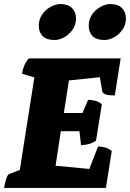

<svg xmlns="http://www.w3.org/2000/svg" viewBox="-21 -930 643 950"><path d="M-1 0Q4 -29 10.5 -47.5Q17 -66 24 -69L77 -89L149 -547L88 -565Q91 -585 98 -603Q105 -621 121 -641H576L547 -458Q513 -458 500 -463.5Q487 -469 485 -478L473 -548L320 -532L295 -371H387L415 -436Q432 -436 450 -431.5Q468 -427 483 -414L454 -234Q435 -221 415.5 -216.5Q396 -212 380 -212L372 -281H280L254 -110L421 -94L464 -205Q483 -205 499 -200.5Q515 -196 532 -183L503 0ZM496 -732Q456 -732 437 -751.5Q418 -771 418 -802Q418 -835 435 -859Q452 -883 477 -896.5Q502 -910 524 -910Q562 -910 582 -890.5Q602 -871 602 -839Q602 -807 585 -783Q568 -759 543.5 -745.5Q519 -732 496 -732ZM249 -732Q209 -732 190 -751.5Q171 -771 171 -802Q171 -835 188 -859Q205 -883 230 -896.5Q255 -910 277 -910Q315 -910 335 -890.5Q355 -871 355 -839Q355 -807 338 -783Q321 -759 296.5 -745.5Q272 -732 249 -732Z"/></svg>

Font: Petrona Black
Style: Italic
Weight: 900
Italic angle: -9°
Designer: Ringo R. Seeber
Foundry: Ringo R. Seeber
Version: Version 2.001; ttfautohint (v1.8.3)